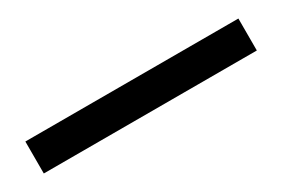

<svg xmlns="http://www.w3.org/2000/svg" viewBox="1 -227 826 562"><g transform="rotate(-30 414.0 54.0)"><path d="M774 0V108H54V0Z"/></g></svg>

Font: Orbitron
Style: Regular
Weight: 500
Designer: Matt McInerney
Foundry: Matt McInerney
Version: 1.000